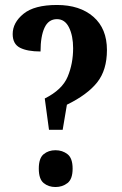

<svg xmlns="http://www.w3.org/2000/svg" viewBox="-20 -744 491 772"><path d="M160 -348Q230 -383 252 -435.5Q274 -488 274 -550Q274 -600 257.5 -633.5Q241 -667 209 -667Q175 -667 159 -632.5Q143 -598 143 -537Q90 -537 60.5 -552Q31 -567 31 -607Q31 -653 74.5 -688.5Q118 -724 209 -724Q301 -724 355.5 -676.5Q410 -629 410 -543Q410 -462 370.5 -412.5Q331 -363 249 -323L232 -222H177ZM203 8Q175 8 155.5 -8Q136 -24 136 -66Q136 -108 155.5 -124Q175 -140 203 -140Q231 -140 251.5 -124Q272 -108 272 -66Q272 -24 251.5 -8Q231 8 203 8Z"/></svg>

Font: Noto Serif Hebrew ExtraCondensed
Style: Bold
Weight: 700
Width: 2
Designer: Monotype Design Team
Foundry: Monotype Imaging Inc.
Version: Version 2.004; ttfautohint (v1.8.4.7-5d5b)